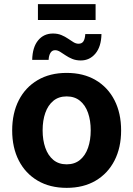

<svg xmlns="http://www.w3.org/2000/svg" viewBox="-20 -910 653 941"><path d="M306.7 10.7Q224.6 10.7 164.6 -24.6Q104.6 -59.9 72.1 -123.3Q39.7 -186.6 39.7 -270.6Q39.7 -355.2 72.1 -418.7Q104.6 -482.2 164.6 -517.4Q224.6 -552.7 306.7 -552.7Q389.1 -552.7 448.9 -517.4Q508.7 -482.2 541.2 -418.7Q573.6 -355.2 573.6 -270.6Q573.6 -186.6 541.2 -123.3Q508.7 -59.9 448.9 -24.6Q389.1 10.7 306.7 10.7ZM306.7 -104.6Q345.8 -104.6 372.1 -126.3Q398.4 -148.1 411.5 -185.8Q424.6 -223.5 424.6 -271.1Q424.6 -319.2 411.5 -356.8Q398.4 -394.3 372.1 -415.9Q345.8 -437.5 306.7 -437.5Q267.6 -437.5 241.4 -415.9Q215.2 -394.3 202.1 -356.9Q188.9 -319.5 188.9 -271.1Q188.9 -223.5 202.1 -185.8Q215.2 -148.1 241.4 -126.3Q267.6 -104.6 306.7 -104.6ZM376 -613.7Q352.7 -613.7 334.3 -621.2Q315.9 -628.8 301.3 -638.8Q286.7 -648.9 274.3 -656.4Q261.9 -664 250.2 -664Q235.2 -664 227.2 -650.8Q219.3 -637.7 218.3 -616.7H137.8Q139.2 -678.6 166.8 -712.1Q194.4 -745.7 239.6 -745.7Q263.1 -745.7 281 -738.1Q299 -730.6 313.3 -720.7Q327.6 -710.8 340 -703.3Q352.4 -695.7 364.9 -695.7Q381.6 -695.7 389.1 -707.8Q396.6 -719.8 398 -743.2H477.3Q476.1 -681.5 447.8 -647.6Q419.5 -613.7 376 -613.7ZM448.5 -889.9V-812.1H165.9V-889.9Z"/></svg>

Font: Inter Variable LoSnoCo
Style: Regular
Weight: 400
Designer: Rasmus Andersson
Foundry: rsms
Version: Version 4.000;git-a52131595; featfreeze: case,dlig,ss01,ss02